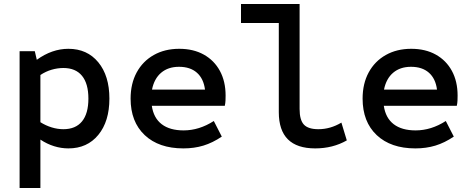

<svg xmlns="http://www.w3.org/2000/svg" viewBox="-20 -730 2360 960"><path d="M78 210V-474H154L164 -431Q240 -486 322 -486Q416 -486 471.5 -418.5Q527 -351 527 -237Q527 -123 471.5 -55.5Q416 12 322 12Q286 12 250.5 1Q215 -10 182 -32V210ZM297 -84Q358 -84 390 -123Q422 -162 422 -237Q422 -312 390 -351Q358 -390 297 -390Q268 -390 238.5 -381.5Q209 -373 182 -355V-119Q209 -102 238.5 -93Q268 -84 297 -84Z M897 12Q774 12 703.5 -54.5Q633 -121 633 -237Q633 -312 663.5 -368Q694 -424 749 -455Q804 -486 876 -486Q947 -486 999 -457Q1051 -428 1079.5 -375.5Q1108 -323 1108 -252Q1108 -240 1107.5 -227.5Q1107 -215 1104 -201H739Q748 -140 788.5 -109Q829 -78 898 -78Q976 -78 1049 -125L1089 -47Q1043 -16 997 -2Q951 12 897 12ZM740 -282H1005Q998 -337 964.5 -366.5Q931 -396 875 -396Q821 -396 786 -366.5Q751 -337 740 -282Z M1556 12Q1374 12 1374 -169V-615H1185V-710H1478V-185Q1478 -130 1499.5 -107Q1521 -84 1572 -84Q1632 -84 1687 -117L1714 -28Q1644 12 1556 12Z M2057 12Q1934 12 1863.5 -54.5Q1793 -121 1793 -237Q1793 -312 1823.5 -368Q1854 -424 1909 -455Q1964 -486 2036 -486Q2107 -486 2159 -457Q2211 -428 2239.5 -375.5Q2268 -323 2268 -252Q2268 -240 2267.5 -227.5Q2267 -215 2264 -201H1899Q1908 -140 1948.5 -109Q1989 -78 2058 -78Q2136 -78 2209 -125L2249 -47Q2203 -16 2157 -2Q2111 12 2057 12ZM1900 -282H2165Q2158 -337 2124.5 -366.5Q2091 -396 2035 -396Q1981 -396 1946 -366.5Q1911 -337 1900 -282Z"/></svg>

Font: Sometype Mono SemiBold
Style: Regular
Weight: 600
Designer: Ryoichi Tsunekawa
Foundry: Dharma Type
Version: Version 1.001